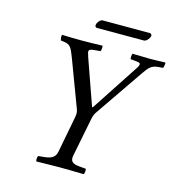

<svg xmlns="http://www.w3.org/2000/svg" viewBox="-113 -867 889 966"><g transform="rotate(15 331.5 -384.0)"><path d="M336 -76 374 -268C377 -285 381 -299 388 -310L563 -565C584 -595 597 -613 632 -616L658 -618C661 -623 665 -643 662 -647C633 -646 604 -645 582 -645C560 -645 529 -646 491 -647C488 -643 487 -622 489 -618L521 -615C545 -613 546 -605 526 -576L368 -335H364L279 -576C279 -576 279 -577 279 -577C270 -603 267 -612 300 -615L333 -618C336 -623 337 -643 335 -647C296 -646 266 -645 228 -645C191 -645 152 -646 124 -647C121 -642 123 -623 126 -618L141 -616C175 -612 182 -600 202 -547L294 -302C296 -296 297 -288 297 -284C297 -279 296 -269 294 -259L259 -76C254 -48 238 -34 197 -30L166 -27C162 -23 160 -7 164 2C209 1 245 0 284 0C322 0 367 1 411 2C414 -2 417 -22 414 -27L380 -30C341 -33 330 -46 336 -76ZM529 -726C542 -726 556 -744 559 -756C560 -762 557 -770 547 -770H302C291 -770 277 -753 275 -741C273 -734 276 -726 285 -726Z"/></g></svg>

Font: Libertinus Serif
Style: Italic
Weight: 400
Italic angle: -12°
Designer: Philipp H. Poll, Khaled Hosny
Foundry: Caleb Maclennan
Version: Version 7.050;RELEASE